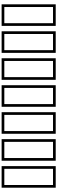

<svg xmlns="http://www.w3.org/2000/svg" viewBox="809 -1515 706 2364"><g transform="rotate(90 1162.0 -333.0)"><path d="M33.2 0V-666H298.8V0ZM66.4 -33.2H265.6V-632.8H66.4Z M365.2 0V-666H630.9V0ZM398.4 -33.2H597.7V-632.8H398.4Z M697.3 0V-666H962.9V0ZM730.5 -33.2H929.7V-632.8H730.5Z M1029.3 0V-666H1294.9V0ZM1062.5 -33.2H1261.7V-632.8H1062.5Z M1361.3 0V-666H1627V0ZM1394.5 -33.2H1593.8V-632.8H1394.5Z M1693.4 0V-666H1959V0ZM1726.6 -33.2H1925.8V-632.8H1726.6Z M2025.4 0V-666H2291V0ZM2058.6 -33.2H2257.8V-632.8H2058.6Z"/></g></svg>

Font: Crimson Text
Style: Bold
Weight: 700
Designer: Sebastian Kosch
Foundry: Sebastian Kosch
Version: Version 1.100